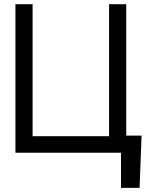

<svg xmlns="http://www.w3.org/2000/svg" viewBox="-20 -739 733 929"><path d="M665 -83 655.3 169.9H565.4V0H515.6V-83ZM54.7 0V-718.8H137.7V-80.1H507.8V-718.8H590.8V0Z"/></svg>

Font: Inter Display V
Style: Regular
Weight: 400
Designer: Rasmus Andersson
Foundry: rsms
Version: Version 3.015;git-src